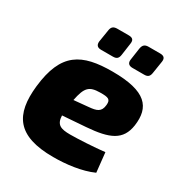

<svg xmlns="http://www.w3.org/2000/svg" viewBox="-169 -833 914 968"><g transform="rotate(30 288.0 -349.0)"><path d="M217 -577H286C308 -577 317 -586 320 -608L330 -679C333 -700 325 -710 301 -710H236C212 -710 202 -701 199 -677L188 -609C186 -588 195 -577 217 -577ZM400 -577H468C490 -577 499 -586 502 -609L513 -679C516 -700 507 -710 484 -710H417C395 -710 385 -701 381 -678L371 -609C368 -588 378 -577 400 -577ZM323 -511C144 -511 50 -462 27 -255C8 -81 66 12 278 12C352 12 439 2 506 -28L494 -141C434 -134 340 -129 296 -129C240 -129 214 -139 212 -192L347 -202C478 -212 541 -239 555 -332C571 -446 519 -511 323 -511ZM380 -350C376 -307 352 -300 307 -296L223 -288C239 -369 258 -387 320 -388C370 -389 383 -383 380 -350Z"/></g></svg>

Font: Exo 2 Extra Bold
Style: Italic
Weight: 800
Italic angle: -8°
Designer: Natanael Gama
Version: Version 1.001;PS 001.001;hotconv 1.0.88;makeotf.lib2.5.64775